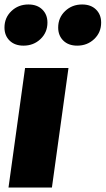

<svg xmlns="http://www.w3.org/2000/svg" viewBox="-34 -838 472 858"><path d="M272 -534 198 0H4L78 -534ZM-14 -715Q-14 -759 17 -788.5Q48 -818 93 -818Q132 -818 155 -795.5Q178 -773 178 -737Q178 -693 147 -663.5Q116 -634 71 -634Q32 -634 9 -656.5Q-14 -679 -14 -715ZM226 -715Q226 -759 257 -788.5Q288 -818 333 -818Q372 -818 395 -795.5Q418 -773 418 -737Q418 -693 387 -663.5Q356 -634 311 -634Q272 -634 249 -656.5Q226 -679 226 -715Z"/></svg>

Font: Fira Sans Black
Style: Italic
Weight: 900
Italic angle: -8°
Designer: Carrois Corporate & Edenspiekermann AG
Foundry: Carrois Corporate GbR & Edenspiekermann AG
Version: Version 4.203